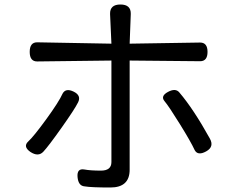

<svg xmlns="http://www.w3.org/2000/svg" viewBox="-20 -804 1040 853"><path d="M469 -742Q468 -784 515 -784Q562 -784 561 -742L556 -610L869 -615Q902 -615 902 -573.5Q902 -532 869 -532L556 -535V-50Q556 29 470.5 29Q385 29 356 24Q328 22 324.5 -17.5Q321 -57 355 -51Q382 -46 428.5 -46Q475 -46 475 -84V-535L145 -531Q112 -531 112 -573.5Q112 -616 145 -616L475 -610ZM115 -129Q81 -153 105.5 -175.5Q130 -198 186 -275Q242 -352 258 -388Q272 -414 307 -397Q342 -380 327 -349.5Q312 -319 253.5 -236.5Q195 -154 172.5 -130Q150 -106 115 -129ZM777 -393Q840 -319 912 -189Q933 -152 896 -131.5Q859 -111 845 -137Q828 -174 779 -253Q730 -332 711 -354.5Q692 -377 726 -395.5Q760 -414 777 -393Z"/></svg>

Font: Raw Maruko Gothic CJK TC
Style: Regular
Weight: 400
Version: Version 1.001